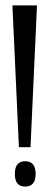

<svg xmlns="http://www.w3.org/2000/svg" viewBox="-20 -680 183 711"><path d="M50 -135 26 -660H117L93 -135ZM73 11Q35 11 35 -36Q35 -83 73 -83Q112 -83 112 -36Q112 11 73 11Z"/></svg>

Font: Bricolage Grotesque 48pt Condensed Light
Style: Regular
Weight: 300
Width: 3
Designer: Mathieu Triay
Foundry: Atelier Triay
Version: Version 1.000; ttfautohint (v1.8.4.7-5d5b);gftools[0.9.32]